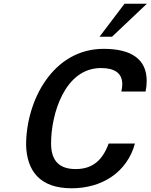

<svg xmlns="http://www.w3.org/2000/svg" viewBox="-20 -997 808 1030"><path d="M768 -977H648L514 -800H581ZM120 -219C124 -83 191 13 364 13C529 13 662 -74 704 -227H563C531 -140 479 -90 386 -90C285 -90 254 -149 254 -228C254 -385 327 -632 522 -632C593 -632 636 -606 636 -545C636 -533 634 -521 631 -506H761C765 -525 767 -545 767 -563C767 -680 684 -735 536 -735C264 -735 120 -458 120 -219Z"/></svg>

Font: Perun SemiBold Italic
Style: Regular
Weight: 400
Italic angle: -12°
Foundry: Copyright (c) Stefan Peev, Context Ltd, 2016
Version: Version 1.026